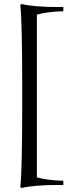

<svg xmlns="http://www.w3.org/2000/svg" viewBox="-20 -727 366 958"><path d="M268 196Q150 196 88 211L81 206Q91 137 91 -248Q91 -633 81 -702L88 -707Q150 -692 268 -692Q281 -692 296 -692V-671Q218 -669 164 -654V158Q218 173 296 175V196Q281 196 268 196Z"/></svg>

Font: Almendra SC
Style: Bold
Weight: 700
Designer: Ana Sanfelippo
Foundry: Ana Sanfelippo
Version: Version 1.003